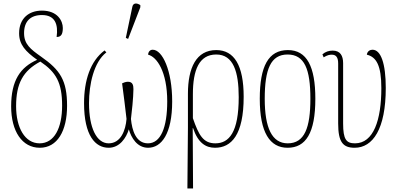

<svg xmlns="http://www.w3.org/2000/svg" viewBox="-20 -825 2253 1085"><path d="M205 10C304 10 359 -85 359 -227C359 -370 321 -429 212 -505C151 -548 116 -576 116 -638C116 -705 153 -740 217 -740C291 -740 310 -688 300 -616C325 -616 335 -631 335 -667C335 -706 306 -765 217 -765C143 -765 88 -721 88 -637C88 -573 124 -534 190 -487C95 -445 43 -371 43 -224C43 -83 105 10 205 10ZM204 -15C120 -15 71 -104 71 -225C71 -353 110 -425 208 -477C297 -417 331 -358 331 -228C331 -102 287 -15 204 -15Z M704 -605 773 -784V-796C756 -808 733 -811 728 -787L691 -611ZM594 10C656 10 693 -45 708 -94C722 -46 755 10 817 10C892 10 953 -68 953 -252C953 -426 898 -544 843 -544C828 -544 818 -533 817 -516C866 -504 925 -421 925 -252C925 -104 888 -15 816 -15C748 -15 726 -89 720 -153C724 -183 734 -275 734 -321C734 -343 730 -363 703 -363C691 -363 678 -358 670 -354C680 -284 687 -218 695 -153C690 -89 663 -15 594 -15C526 -15 483 -102 483 -242C483 -348 510 -474 581 -529L571 -540C490 -480 455 -369 455 -242C455 -58 519 10 594 10Z M1039 240H1071L1069 -101H1071C1099 -17 1143 10 1195 10C1287 10 1357 -62 1357 -278C1357 -455 1304 -542 1202 -542C1089 -542 1042 -442 1042 -295V-104ZM1197 -15C1128 -15 1103 -62 1070 -157V-293C1070 -429 1105 -517 1202 -517C1299 -517 1329 -419 1329 -276C1329 -78 1275 -15 1197 -15Z M1605 10C1708 10 1762 -73 1762 -267C1762 -449 1714 -542 1607 -542C1497 -542 1448 -451 1448 -267C1448 -76 1505 10 1605 10ZM1606 -15C1517 -15 1476 -102 1476 -267C1476 -434 1510 -517 1605 -517C1701 -517 1734 -434 1734 -267C1734 -103 1701 -15 1606 -15Z M1984 10C2087 10 2160 -96 2160 -328C2160 -467 2132 -544 2085 -544C2074 -544 2056 -538 2053 -516C2107 -503 2135 -455 2135 -327C2135 -147 2091 -15 1986 -15C1937 -15 1919 -37 1919 -127V-468C1919 -510 1903 -539 1860 -539C1839 -539 1819 -533 1802 -518L1809 -501C1830 -514 1843 -516 1855 -516C1879 -516 1891 -501 1891 -466V-127C1891 -22 1918 10 1984 10Z"/></svg>

Font: Noto Serif ExtraCondensed Thin
Style: Regular
Weight: 100
Width: 2
Designer: Monotype Design Team
Foundry: Monotype Imaging Inc.
Version: Version 2.013